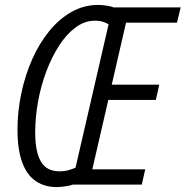

<svg xmlns="http://www.w3.org/2000/svg" viewBox="-20 -750 754 780"><path d="M210 10Q161 10 125 -14.5Q89 -39 70 -91Q51 -143 51 -223Q51 -297 66.5 -370.5Q82 -444 110.5 -508.5Q139 -573 179.5 -623Q220 -673 270.5 -701.5Q321 -730 379 -730Q400 -730 422.5 -725.5Q445 -721 464 -708L446 -627Q436 -644 414.5 -655Q393 -666 366 -666Q324 -666 287 -638.5Q250 -611 220 -564.5Q190 -518 168 -459.5Q146 -401 134.5 -337Q123 -273 123 -212Q123 -134 146 -94Q169 -54 222 -54Q241 -54 259.5 -59Q278 -64 294.5 -72.5Q311 -81 324 -93L305 -12Q279 1 254.5 5.5Q230 10 210 10ZM271 0 437 -720H714L699 -658H492L434 -406H627L613 -344H420L355 -62H570L556 0Z"/></svg>

Font: Instrument Sans Condensed
Style: Italic
Weight: 400
Width: 3
Italic angle: -13°
Designer: Rodrigo Fuenzalida
Foundry: fragTYPE
Version: Version 1.000;gftools[0.9.28]